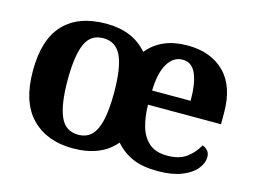

<svg xmlns="http://www.w3.org/2000/svg" viewBox="-81 -685 1098 831"><g transform="rotate(15 468.0 -269.5)"><path d="M299.2 10Q183.6 10 115.3 -59.6Q46.9 -129.2 46.9 -270.2Q46.9 -410.7 112.5 -479.8Q178.1 -548.9 302.2 -548.9Q362.2 -548.9 408.2 -529.8Q454.2 -510.8 487.1 -472.2Q548.7 -548.9 666.1 -548.9Q770.7 -548.9 832 -488Q893.3 -427.2 893.3 -308.2V-256.9H566.1Q566.9 -203.4 579.4 -160.1Q591.9 -116.8 621.3 -91Q650.6 -65.2 702.9 -65.2Q757.2 -65.2 789.4 -89.3Q821.5 -113.4 840.1 -147.9Q854.1 -143.2 863.5 -132.5Q873 -121.7 873 -104.7Q873 -76 851.1 -49.8Q829.2 -23.6 786.5 -6.8Q743.7 10 679.6 10Q612.6 10 567.9 -9.4Q523.1 -28.8 490.1 -66.8Q426.3 10 299.2 10ZM307 -53Q345.4 -53 368.2 -77.1Q391 -101.1 401.1 -149.3Q411.1 -197.5 411.1 -270Q410.7 -382 386.2 -433.5Q361.7 -484.9 306 -484.9Q248.4 -484.9 225.4 -431.2Q202.5 -377.5 202.5 -270.2Q202.5 -163.4 225.9 -108.2Q249.4 -53 307 -53ZM740.1 -320.8Q740.1 -399.1 721.4 -441.5Q702.7 -483.9 661.2 -483.9Q620.2 -483.9 594.9 -442.1Q569.6 -400.4 567.5 -320.8Z"/></g></svg>

Font: Noto Serif Malayalam
Style: Regular
Weight: 400
Designer: Indian type Foundry, Jelle Bosma, Monotype Design Team
Foundry: Monotype Imaging Inc.
Version: Version 2.103